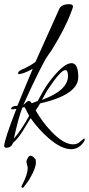

<svg xmlns="http://www.w3.org/2000/svg" viewBox="-72 -663 424 915"><path d="M267 48Q220 48 158 -6Q111 -47 74 -100Q64 -84 55 -69Q46 -54 36 -38Q12 0 -10 18Q-18 41 -41 41Q-52 41 -52 33Q-52 5 6 -144L-13 -142Q-19 -142 -19 -144Q-19 -158 11 -159Q27 -197 45 -241.5Q63 -286 84 -335Q38 -310 18 -310Q14 -310 14 -313Q14 -323 28 -329Q30 -331 34.5 -332.5Q39 -334 45 -337Q74 -351 97 -368Q110 -397 130 -441.5Q150 -486 177 -546Q183 -559 191 -577Q199 -595 210 -620Q221 -643 257 -643Q276 -643 276 -632Q276 -628 267 -605Q253 -567 229.5 -521Q206 -475 173 -422Q168 -415 160 -404Q152 -393 143 -378Q137 -368 129.5 -352Q122 -336 111 -316Q86 -267 39 -163Q59 -182 65 -182Q73 -182 79 -171Q81 -172 88.5 -174.5Q96 -177 108 -182Q112 -190 118.5 -201.5Q125 -213 134 -229Q146 -250 160.5 -270Q175 -290 192 -309Q239 -362 269 -362Q301 -362 301 -295Q301 -212 119 -170Q113 -158 98 -137Q129 -82 173 -36Q231 25 277 25Q297 25 311 11Q327 -3 328 -3Q332 -3 332 1Q332 3 330 9Q306 48 267 48ZM128 -187Q252 -232 252 -301Q252 -329 239 -329Q217 -329 153 -232Q149 -225 142.5 -213.5Q136 -202 128 -187ZM-6 -2Q30 -44 67 -111Q63 -118 58 -128Q53 -138 46 -152L35 -151Q25 -126 15 -89Q5 -52 -6 -2ZM36 232Q32 232 30.5 228.5Q29 225 33 219Q60 169 60 136Q60 132 57 123Q54 112 54 109Q54 100 60 91Q66 79 73 79Q85 79 97 97V95Q98 95 98.5 101.5Q99 108 99 111Q99 139 71 186Q67 194 59 205Q51 216 40 230Q38 232 36 232Z"/></svg>

Font: Ruthie
Style: Regular
Weight: 400
Designer: Robert E. Leuschke
Foundry: Robert E. Leuschke
Version: Version 1.012